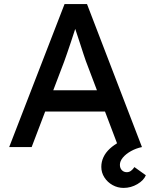

<svg xmlns="http://www.w3.org/2000/svg" viewBox="-20 -720 740 940"><path d="M25 0 296 -700H406L675 0H560L400 -422Q397 -429 388.5 -456Q380 -483 369 -516Q358 -549 349 -576.5Q340 -604 337 -612L360 -613Q354 -596 345.5 -570Q337 -544 327.5 -515Q318 -486 309 -460.5Q300 -435 294 -418L135 0ZM145 -174 185 -278H503L549 -174ZM585 200Q556 200 531 186Q506 172 491 148.5Q476 125 476 97Q476 72 486.5 49.5Q497 27 517.5 8Q538 -11 566.5 -26Q595 -41 631 -51L675 0Q646 6 621 20Q596 34 581.5 51.5Q567 69 567 87Q567 103 576.5 113Q586 123 601 123Q612 123 621 116.5Q630 110 638 98L694 138Q684 163 652.5 181.5Q621 200 585 200Z"/></svg>

Font: Lexend Medium
Style: Regular
Weight: 500
Designer: Bonnie Shaver-Troup, Thomas Jockin
Foundry: Lexend
Version: Version 1.005